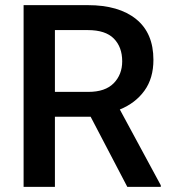

<svg xmlns="http://www.w3.org/2000/svg" viewBox="-20 -731 669 751"><path d="M478 0 334.5 -274.4H194.8V0H72.3V-710.9H323.7Q444.8 -710.9 512.5 -656.2Q580.1 -601.6 580.1 -497.1Q580.1 -424.8 544.9 -376.2Q509.8 -327.6 448.7 -302.7L608.9 -6.3V0ZM323.7 -613.3H194.8V-371.6H325.7Q391.6 -371.6 424.8 -405.5Q458 -439.5 458 -491.2Q458 -546.9 425.3 -580.1Q392.6 -613.3 323.7 -613.3Z"/></svg>

Font: Vazirmatn RD FD Medium
Style: Regular
Weight: 500
Designer: Saber Rastikerdar
Foundry: Saber Rastikerdar
Version: Version 33.003